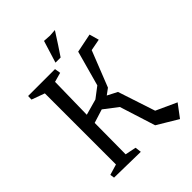

<svg xmlns="http://www.w3.org/2000/svg" viewBox="-253 -990 1136 1136"><g transform="rotate(-45 315.0 -422.0)"><path d="M630 -54 570 26 440 -52 369 -276 283 -342 197 -315 195 -54 264 -40 269 -1 49 -5 45 -32 112 -52V-647L30 -677L31 -706H256L262 -669L201 -652L203 -651L198 -382L298 -410L365 -461L426 -682L545 -706L562 -646L489 -632L400 -407L362 -379L424 -347L501 -113ZM285 -731 328 -870 375 -867 419 -870 370 -794 328 -731Z"/></g></svg>

Font: Underdog
Style: Regular
Weight: 400
Designer: Sergey Steblina
Foundry: Sergey Steblina, Jovanny Lemonad
Version: Version 1.001; ttfautohint (v0.9)